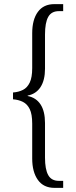

<svg xmlns="http://www.w3.org/2000/svg" viewBox="-20 -780 369 930"><path d="M244 130Q191 130 163.5 91.5Q136 53 136 -12V-181Q136 -227 124 -251.5Q112 -276 91 -286.5Q70 -297 43 -299V-332Q70 -334 91 -344.5Q112 -355 124 -380Q136 -405 136 -450V-619Q136 -685 163.5 -722.5Q191 -760 243 -760H286V-726H265Q229 -726 213.5 -698Q198 -670 198 -613V-447Q198 -392 176.5 -358.5Q155 -325 114 -317V-315Q155 -307 176.5 -274Q198 -241 198 -184V-16Q198 40 213.5 68Q229 96 265 96H286V130Z"/></svg>

Font: Noto Serif Khmer ExtraCondensed Light
Style: Regular
Weight: 300
Width: 2
Designer: Danh Hong and the Monotype Design Team
Foundry: Monotype Imaging Inc.
Version: Version 2.004